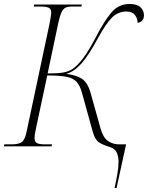

<svg xmlns="http://www.w3.org/2000/svg" viewBox="-41 -737 745 967"><path d="M536 210Q544 174 550 140Q556 106 556 78Q556 50 546.5 30.5Q537 11 511 3Q477 -7 457 -20.5Q437 -34 426 -74L372 -269Q362 -306 344.5 -325Q327 -344 292.5 -350.5Q258 -357 197 -357L141 -94Q137 -77 135 -64Q133 -51 133 -42Q133 -22 145.5 -16Q158 -10 184 -10H221L219 0H-21L-19 -10H17Q54 -10 69.5 -22Q85 -34 93 -74L209 -620Q213 -642 215 -654Q217 -666 217 -673Q217 -692 204.5 -698Q192 -704 165 -704H129L131 -714H371L369 -704H322Q302 -704 289.5 -698.5Q277 -693 268.5 -674.5Q260 -656 252 -619L199 -367Q253 -367 279 -372Q305 -377 325 -390Q350 -407 378.5 -445Q407 -483 443 -552Q483 -630 519.5 -673.5Q556 -717 612 -717Q650 -717 667 -700Q684 -683 684 -660Q684 -642 674 -632.5Q664 -623 652 -622Q652 -644 638.5 -661.5Q625 -679 596 -679Q554 -679 523.5 -649Q493 -619 453 -546Q405 -457 368 -416Q331 -375 292 -365Q342 -359 371 -340.5Q400 -322 415 -270L466 -88Q479 -43 503.5 -26.5Q528 -10 558 -10H594L546 210Z"/></svg>

Font: Noto Serif Display ExtraLight
Style: Italic
Weight: 200
Italic angle: -12°
Designer: Monotype Design Team
Foundry: Monotype Imaging Inc.
Version: Version 2.009